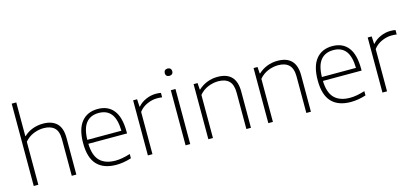

<svg xmlns="http://www.w3.org/2000/svg" viewBox="-66 -1309 3923 1820"><g transform="rotate(-15 1896.0 -399.5)"><path d="M89 -808H134V-477H137.5Q175 -512.5 223.2 -530.5Q271.5 -548.5 326 -548.5Q411.5 -548.5 459.2 -503.5Q507 -458.5 507 -359.5V0H462V-358Q462 -437 425.2 -471.2Q388.5 -505.5 320 -505.5Q269 -505.5 219.5 -485Q170 -464.5 134 -422V0H89Z M1072 -252.5H692.5Q695.5 -137 748.2 -84.2Q801 -31.5 901.5 -31.5Q964.5 -31.5 1046.5 -57.5V-15.5Q970 9 898 9Q774.5 9 710.2 -59Q646 -127 646 -270.5Q646 -409 703.2 -478.8Q760.5 -548.5 862.5 -548.5Q964 -548.5 1018 -479.2Q1072 -410 1072 -270ZM692.5 -291H1027Q1024.5 -405 983 -457.2Q941.5 -509.5 862 -509.5Q782 -509.5 738.5 -457Q695 -404.5 692.5 -291Z M1209 -540.5H1248L1252 -467H1256Q1287.5 -503.5 1335.2 -524.2Q1383 -545 1432.5 -545Q1460 -545 1482 -540.5V-497Q1459.5 -500.5 1431.5 -500.5Q1384.5 -500.5 1335 -478.8Q1285.5 -457 1254 -415V0H1209Z M1579 0V-540.5H1624.5V0ZM1565 -711Q1565 -727.5 1575 -737.5Q1585 -747.5 1602 -747.5Q1619 -747.5 1629 -737.5Q1639 -727.5 1639 -711Q1639 -694.5 1629 -685Q1619 -675.5 1602 -675.5Q1585 -675.5 1575 -685Q1565 -694.5 1565 -711Z M1802.5 -540.5H1841.5L1845.5 -475.5H1849.5Q1887.5 -511 1936.2 -529.8Q1985 -548.5 2038.5 -548.5Q2220.5 -548.5 2220.5 -357V0H2175.5V-356.5Q2175.5 -436 2139 -471.2Q2102.5 -506.5 2033.5 -506.5Q1984 -506.5 1934 -486.2Q1884 -466 1847.5 -422.5V0H1802.5Z M2391 -540.5H2430L2434 -475.5H2438Q2476 -511 2524.8 -529.8Q2573.5 -548.5 2627 -548.5Q2809 -548.5 2809 -357V0H2764V-356.5Q2764 -436 2727.5 -471.2Q2691 -506.5 2622 -506.5Q2572.5 -506.5 2522.5 -486.2Q2472.5 -466 2436 -422.5V0H2391Z M3374 -252.5H2994.5Q2997.5 -137 3050.2 -84.2Q3103 -31.5 3203.5 -31.5Q3266.5 -31.5 3348.5 -57.5V-15.5Q3272 9 3200 9Q3076.5 9 3012.2 -59Q2948 -127 2948 -270.5Q2948 -409 3005.2 -478.8Q3062.5 -548.5 3164.5 -548.5Q3266 -548.5 3320 -479.2Q3374 -410 3374 -270ZM2994.5 -291H3329Q3326.5 -405 3285 -457.2Q3243.5 -509.5 3164 -509.5Q3084 -509.5 3040.5 -457Q2997 -404.5 2994.5 -291Z M3511 -540.5H3550L3554 -467H3558Q3589.5 -503.5 3637.2 -524.2Q3685 -545 3734.5 -545Q3762 -545 3784 -540.5V-497Q3761.5 -500.5 3733.5 -500.5Q3686.5 -500.5 3637 -478.8Q3587.5 -457 3556 -415V0H3511Z"/></g></svg>

Font: Encode Sans Semi Expanded ExLight
Style: Regular
Weight: 275
Width: 6
Designer: Multiple Designers
Foundry: Impallari Type
Version: Version 2.000